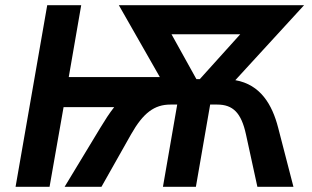

<svg xmlns="http://www.w3.org/2000/svg" viewBox="-20 -720 1202 740"><path d="M171 0 225 -307H420C401 -283 384 -256 367 -228L229 0H371L485 -202C532 -285 575 -317 637 -317H663L608 0H735L790 -317H817C878 -317 910 -285 928 -202L972 0H1111L1052 -228C1029 -317 984 -394 887 -411L1152 -700H438L596 -423H245L293 -700H162L40 0ZM641 -588H906L750 -415H737Z"/></svg>

Font: Fixel Display 20240404 SemiBold
Style: Italic
Weight: 600
Italic angle: -10°
Designer: AlfaBravo + MacPaw
Foundry: Kyrylo Tkachov, Marchela Mozhyna, Serhii Makarenko, Maria Weinstein, Zakhar Kryvoshyya
Version: Version 1.211;Glyphs 3.2 (3225)